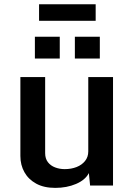

<svg xmlns="http://www.w3.org/2000/svg" viewBox="-20 -893 646 924"><path d="M246.1 11.2Q191.4 11.2 154.1 -9.3Q116.7 -29.8 97.4 -64.5Q78.1 -99.1 78.1 -142.1V-522H197.3V-156.2Q197.3 -129.4 210.7 -112.3Q224.1 -95.2 245.6 -87.2Q267.1 -79.1 291.5 -79.1Q322.8 -79.1 348.4 -89.1Q374 -99.1 389.4 -118.4Q404.8 -137.7 404.8 -164.1V-522H523.9V0H413.6L407.7 -60.1Q390.6 -26.9 345.9 -7.8Q301.3 11.2 246.1 11.2ZM340.3 -611.3V-716.3H460.4V-611.3ZM147.9 -611.3V-716.3H267.6V-611.3ZM168 -793V-872.6H440.4V-793Z"/></svg>

Font: Monda SemiBold
Style: Regular
Weight: 600
Designer: Vernon Adams
Foundry: Vernon Adams
Version: Version 2.200